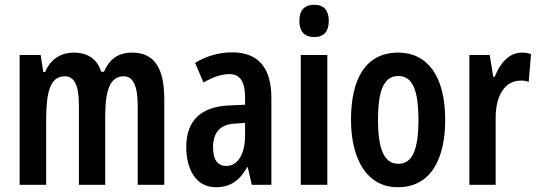

<svg xmlns="http://www.w3.org/2000/svg" viewBox="-20 -773 2255 803"><path d="M533 -553C478 -553 439 -529 415 -473H403C389 -521 351 -553 289 -553C239 -553 192 -529 169 -472H161L150 -543H62V0H173V-269C173 -386 189 -454 251 -454C291 -454 310 -416 310 -333V0H420V-285C420 -398 441 -454 498 -454C537 -454 556 -413 556 -331V0H667V-360C667 -490 624 -553 533 -553Z M951 -554C897 -554 843 -539 796 -510L831 -428C874 -452 906 -463 940 -463C985 -463 1005 -429 1005 -366V-335L938 -332C822 -327 759 -270 759 -158C759 -70 796 10 883 10C944 10 982 -18 1014 -74H1016L1033 0H1115V-363C1115 -489 1061 -554 951 -554ZM964 -256 1005 -259V-207C1005 -128 974 -79 927 -79C891 -79 871 -103 871 -158C871 -218 901 -254 964 -256Z M1294 -753C1253 -753 1232 -730 1232 -685C1232 -641 1254 -618 1294 -618C1334 -618 1355 -641 1355 -685C1355 -729 1336 -753 1294 -753ZM1349 -543H1238V0H1349Z M1842 -272C1842 -455 1767 -553 1646 -553C1508 -553 1448 -442 1448 -272C1448 -113 1511 10 1644 10C1786 10 1842 -115 1842 -272ZM1561 -271C1561 -397 1586 -455 1646 -455C1705 -455 1730 -397 1730 -272C1730 -147 1705 -88 1646 -88C1587 -88 1561 -148 1561 -271Z M2162 -553C2109 -553 2071 -508 2049 -452H2043L2028 -543H1943V0H2053V-280C2053 -372 2090 -436 2159 -436C2167 -436 2182 -435 2191 -430L2201 -547C2185 -552 2173 -553 2162 -553Z"/></svg>

Font: Noto Sans Gujarati ExtraCondensed SemiBold
Style: Regular
Weight: 600
Width: 2
Designer: Jelle Bosma - Monotype Design Team, Universal Thirst
Foundry: Monotype Imaging Inc.
Version: Version 2.106